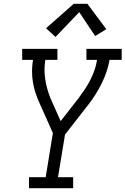

<svg xmlns="http://www.w3.org/2000/svg" viewBox="-20 -993 662 1013"><path d="M133 0V-58H221L259 -291L189 -448Q177 -474 168 -501Q159 -528 154 -557Q149 -586 149 -616.5Q149 -647 154 -677H97V-735H283V-677H219Q211 -626 218.5 -576Q226 -526 244 -481V-480Q245 -478 246 -475.5Q247 -473 248 -471L300 -354L396 -477Q413 -500 429 -524Q445 -548 457.5 -573Q470 -598 479 -624Q488 -650 492 -677H436V-735H622V-677H558Q547 -615 517.5 -555Q488 -495 447 -442L323 -283L286 -58H366V0ZM273 -798 223 -844 369 -973H441L541 -839L482 -803L398 -929Z"/></svg>

Font: Iosevka Curly Slab LtExObl
Style: Regular
Weight: 300
Width: 7
Italic angle: -9°
Monospace: yes
Designer: Belleve Invis
Foundry: Belleve Invis
Version: Version 11.1.0; ttfautohint (v1.8.3)